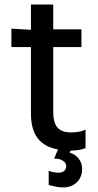

<svg xmlns="http://www.w3.org/2000/svg" viewBox="-20 -649 429 844"><path d="M116 -442H30V-523L116 -518V-629H214V-520H338V-442H214V-156Q214 -110 232.5 -88.5Q251 -67 292 -67Q332 -67 356 -79V2Q329 13 290 13L286 22Q311 29 326 48.5Q341 68 341 93Q341 130 317.5 152.5Q294 175 256 175Q233 175 194 164V102Q216 110 237 110Q253 110 262 102.5Q271 95 271 82Q271 67 256.5 57.5Q242 48 218 48L235 8Q175 -3 145.5 -41.5Q116 -80 116 -150Z"/></svg>

Font: Non Bureau
Style: Regular
Weight: 400
Designer: Jona Saucedo
Foundry: Non Foundry
Version: Version 1.000; ttfautohint (v1.8.4)